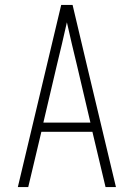

<svg xmlns="http://www.w3.org/2000/svg" viewBox="-20 -755 540 775"><path d="M52 0 227 -735H273L331 -490L448 0H406L353 -223H147L94 0ZM155 -260H345L291 -490Q280 -534 270 -577.5Q260 -621 250 -665Q240 -621 230 -577.5Q220 -534 209 -490Z"/></svg>

Font: Iosevka Extralight
Style: Regular
Weight: 200
Monospace: yes
Designer: Belleve Invis
Foundry: Belleve Invis
Version: Version 32.0.1; ttfautohint (v1.8.4)